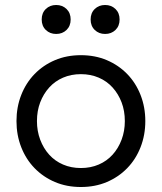

<svg xmlns="http://www.w3.org/2000/svg" viewBox="-20 -735 648 769"><path d="M304 14Q247 14 200 -6Q153 -26 118.5 -61.5Q84 -97 65 -145.5Q46 -194 46 -250Q46 -306 65 -354.5Q84 -403 118.5 -438.5Q153 -474 200 -494Q247 -514 304 -514Q361 -514 408 -494Q455 -474 489.5 -438.5Q524 -403 543 -354.5Q562 -306 562 -250Q562 -194 543 -145.5Q524 -97 489.5 -61.5Q455 -26 408 -6Q361 14 304 14ZM304 -62Q343 -62 375.5 -76Q408 -90 431 -115.5Q454 -141 467 -175.5Q480 -210 480 -250Q480 -291 467 -325Q454 -359 431 -384.5Q408 -410 375.5 -424Q343 -438 304 -438Q265 -438 232.5 -424Q200 -410 177 -384.5Q154 -359 141 -325Q128 -291 128 -250Q128 -210 141 -175.5Q154 -141 177 -115.5Q200 -90 232.5 -76Q265 -62 304 -62ZM205 -599Q180 -599 163.5 -615Q147 -631 147 -657Q147 -683 163.5 -699Q180 -715 205 -715Q230 -715 246.5 -699Q263 -683 263 -657Q263 -631 246.5 -615Q230 -599 205 -599ZM401 -599Q376 -599 359.5 -615Q343 -631 343 -657Q343 -683 359.5 -699Q376 -715 401 -715Q426 -715 442.5 -699Q459 -683 459 -657Q459 -631 442.5 -615Q426 -599 401 -599Z"/></svg>

Font: NT Somic
Style: Regular
Weight: 400
Designer: Ravid Balaliev — lead type designer, mastering
Michael Voronin — secret advisor, marketing
Ivan Kovalenko — best boy
Foundry: NT Type
Version: Version 0.7